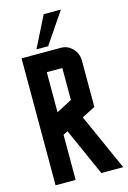

<svg xmlns="http://www.w3.org/2000/svg" viewBox="-133 -952 675 1015"><g transform="rotate(-15 205.0 -445.0)"><path d="M192.4 -720.2H128.4L213.4 -890.1H307.6ZM290.5 0 174.8 -259.8 149.9 -247.1V0H40V-694.8H254.9Q292.5 -694.8 318.4 -667.5Q345.2 -639.2 345.2 -600.1V-347.2L272 -309.6L410.2 0ZM234.9 -415V-589.8H149.9V-370.1Z"/></g></svg>

Font: Horta
Style: Regular
Weight: 600
Width: 3
Version: Version 0.11